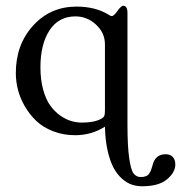

<svg xmlns="http://www.w3.org/2000/svg" viewBox="-20 -462 632 670"><path d="M346.2 -307.1Q346.2 -347.2 315.2 -376Q284.2 -404.8 243.2 -404.8Q184.6 -404.8 152.8 -356.2Q121.1 -307.6 121.1 -227.1Q121.1 -183.6 130.6 -149.2Q140.1 -114.7 155.3 -93.8Q170.4 -72.8 190.2 -58.8Q210 -44.9 228.8 -39.6Q247.6 -34.2 266.1 -34.2Q308.1 -34.2 332 -46.9Q341.3 -51.8 343.8 -57.4Q346.2 -63 346.2 -77.1ZM346.2 -20Q299.3 9.8 242.2 9.8Q200.7 9.8 165.5 -3.9Q130.4 -17.6 106.9 -39.8Q83.5 -62 66.9 -90.6Q50.3 -119.1 42.7 -148.7Q35.2 -178.2 35.2 -207Q35.2 -306.2 95.5 -372.6Q155.8 -439 247.1 -439Q313.5 -439 359.9 -410.2Q365.7 -405.8 370.1 -405.8Q377 -405.8 389.2 -422.9Q402.3 -441.9 410.2 -441.9Q424.8 -441.9 424.8 -417V-27.8Q424.8 47.4 430.7 88.9Q436.5 130.4 446 143.1Q455.6 155.8 471.2 155.8Q481.9 155.8 489.3 152.8Q496.6 149.9 501 143.1Q505.4 136.2 507.3 130.9Q509.3 125.5 512.2 115.2Q521.5 76.2 558.1 76.2Q573.7 76.2 582.8 85.7Q591.8 95.2 591.8 111.8Q591.8 139.6 562.7 163.8Q533.7 188 476.1 188Q457.5 188 440.4 182.4Q423.3 176.8 406.2 161.9Q389.2 147 376.7 124.3Q364.3 101.6 355.7 64.5Q347.2 27.3 346.2 -20Z"/></svg>

Font: Common Serif Medium
Style: Regular
Weight: 500
Designer: Philipp H. Poll, Khaled Hosny
Foundry: Stefan Peev, Context Ltd.
Version: Version 1.026